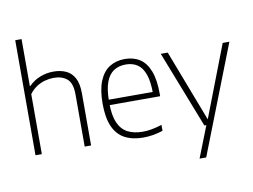

<svg xmlns="http://www.w3.org/2000/svg" viewBox="-101 -958 1753 1328"><g transform="rotate(-10 776.0 -294.0)"><path d="M83 0V-808H127.5V-478H131Q166 -513.5 211 -531Q256 -548.5 305.5 -548.5Q354.5 -548.5 392.5 -531.2Q430.5 -514 452 -474.2Q473.5 -434.5 473.5 -367V0H428.5V-366.5Q428.5 -445.5 393 -475.5Q357.5 -505.5 299 -505.5Q270.5 -505.5 239.5 -497.5Q208.5 -489.5 179.2 -470.8Q150 -452 127.5 -421.5V0Z M839.5 9Q763.5 9 710.2 -19.2Q657 -47.5 629.5 -109Q602 -170.5 602 -270.5Q602 -368 627.5 -429.5Q653 -491 698.8 -519.8Q744.5 -548.5 806 -548.5Q867.5 -548.5 911.5 -519.8Q955.5 -491 979.2 -429.5Q1003 -368 1003 -270V-252.5H624.5V-290.5H972L957.5 -278Q957.5 -363.5 939.5 -414.2Q921.5 -465 887.5 -487.5Q853.5 -510 806 -510Q758 -510 722.8 -487.8Q687.5 -465.5 668 -414.8Q648.5 -364 648.5 -278V-265.5Q648.5 -180 671 -128.5Q693.5 -77 737 -54.2Q780.5 -31.5 843.5 -31.5Q874 -31.5 906.5 -37.5Q939 -43.5 977.5 -55.5V-14Q940.5 -2 906.8 3.5Q873 9 839.5 9Z M1196.5 220 1283 0 1295.5 -27.5 1493 -540.5H1540L1243 220ZM1269 0 1058 -540.5H1107L1314 0Z"/></g></svg>

Font: Encode Sans Condensed Thin ExtraLight
Style: Regular
Weight: 250
Version: Version 3.002